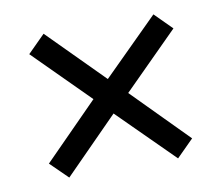

<svg xmlns="http://www.w3.org/2000/svg" viewBox="-55 -625 630 544"><g transform="rotate(-10 260.0 -353.0)"><path d="M418 -560 259 -402 102 -560 52 -510 209 -353 53 -195 103 -146 258 -303 416 -146 465 -195 309 -353 467 -511Z"/></g></svg>

Font: Noto Sans Georgian SemiCondensed
Style: Regular
Weight: 400
Width: 4
Designer: Monotype Design Team, Akaki Razmadze
Foundry: Google LLC
Version: Version 2.005